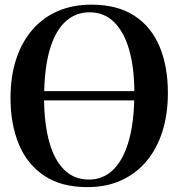

<svg xmlns="http://www.w3.org/2000/svg" viewBox="-20 -772 747 804"><path d="M347.5 11.5Q237.5 12 165.8 -35.8Q94 -83.5 59 -167.8Q24 -252 24 -362Q24 -451.5 47.5 -523.5Q71 -595.5 115 -646.8Q159 -698 221.5 -725.2Q284 -752.5 362.5 -752.5Q471.5 -752.5 542.5 -706.2Q613.5 -660 648.2 -577Q683 -494 683 -383Q683 -294 660 -221.2Q637 -148.5 593 -96.5Q549 -44.5 487 -16.5Q425 11.5 347.5 11.5ZM352.5 -20Q408.5 -20 449.8 -57.2Q491 -94.5 515 -168.2Q539 -242 542 -351.5H164.5Q166 -249.5 187 -175.2Q208 -101 249.5 -60.5Q291 -20 352.5 -20ZM165 -390.5H542.5Q542 -489.5 520.8 -563.8Q499.5 -638 458 -679.2Q416.5 -720.5 354.5 -720.5Q298.5 -720.5 256.8 -684Q215 -647.5 191.5 -574.5Q168 -501.5 165 -390.5Z"/></svg>

Font: Merriweather 120pt SemiBold
Style: Regular
Weight: 600
Version: Version 2.100